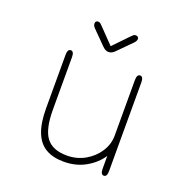

<svg xmlns="http://www.w3.org/2000/svg" viewBox="-120 -760 858 882"><g transform="rotate(20 309.5 -318.5)"><path d="M140 -481Q155.5 -481 155.5 -452.5V-197Q155.5 -101 186.5 -60.5Q217.5 -20 287 -20Q336 -20 375.8 -42.8Q415.5 -65.5 439.2 -102.2Q463 -139 463 -181V-452.5Q463 -481 479 -481Q494.5 -481 494.5 -452.5V-19.5Q494.5 9 479 9Q463 9 463 -19.5V-82Q436.5 -41.5 389.8 -15Q343 11.5 283.5 11.5Q230.5 11.5 195 -9.2Q159.5 -30 141.8 -75Q124 -120 124 -192.5V-452.5Q124 -481 140 -481ZM399.5 -612.5 334.5 -547Q326.5 -539 319.5 -535.8Q312.5 -532.5 304.5 -532.5Q297 -532.5 290 -535.8Q283 -539 275 -547L210 -612.5Q199.5 -623 199.5 -634Q199.5 -640 203 -643.8Q206.5 -647.5 212.5 -647.5Q219.5 -647.5 223.8 -644.2Q228 -641 235.5 -633L305 -561L374 -632.5Q381.5 -640.5 386 -644Q390.5 -647.5 397 -647.5Q403.5 -647.5 407.5 -644Q411.5 -640.5 411.5 -635Q411.5 -624.5 399.5 -612.5Z"/></g></svg>

Font: Sono ExtraLight Monospace ExtraLight
Style: Regular
Weight: 250
Version: Version 2.112